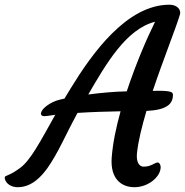

<svg xmlns="http://www.w3.org/2000/svg" viewBox="-104 -779 775 804"><path d="M-29.8 4.9C33.2 4.9 73.2 -46.4 93.3 -73.2C140.6 -139.6 169.9 -213.9 220.7 -306.2C280.3 -310.1 345.7 -312 400.9 -313C381.8 -245.1 368.2 -178.2 363.8 -119.6C356.9 -31.7 402.8 4.9 459 4.9C517.6 4.9 568.8 -39.1 568.8 -79.1C568.8 -87.4 564 -98.6 556.6 -98.6C543.9 -98.6 529.8 -81.1 497.6 -81.1C477.1 -81.1 465.8 -103 469.7 -138.7C475.1 -189 490.2 -250 509.3 -314.5C593.3 -318.4 620.1 -342.8 620.1 -381.3C620.1 -391.1 617.7 -398.9 560.5 -398.9C554.7 -398.9 545.9 -398.9 535.6 -398.4C580.1 -531.2 632.3 -660.6 649.4 -717.8C655.3 -736.3 640.1 -759.3 605.5 -759.3C427.2 -759.3 281.7 -555.7 192.4 -409.7C183.1 -394.5 174.3 -380.4 166 -366.2L145 -361.3C107.4 -352.5 67.4 -322.8 67.4 -303.2C67.4 -294.4 75.7 -290 96.7 -293.9L127.4 -298.3C64 -185.5 22.5 -104 -23.4 -73.2C-42 -60.5 -49.8 -53.7 -80.6 -41.5C-91.8 -35.2 -76.7 4.9 -29.8 4.9ZM265.6 -383.3C340.8 -512.7 424.3 -657.2 545.4 -688C509.8 -616.2 463.9 -508.8 426.8 -396.5C377.4 -395.5 320.8 -390.6 265.6 -383.3Z"/></svg>

Font: Courgette
Style: Regular
Weight: 400
Designer: Karolina Lach
Foundry: Karolina Lach
Version: Version 1.002